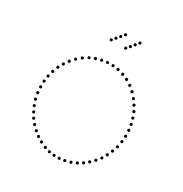

<svg xmlns="http://www.w3.org/2000/svg" viewBox="-206 -1077 1176 1233"><g transform="rotate(30 382.0 -460.0)"><path d="M311 -826Q301 -826 301 -836Q301 -846 311 -846Q321 -846 321 -836Q321 -826 311 -826ZM332 -850Q322 -850 322 -860Q322 -870 332 -870Q342 -870 342 -860Q342 -850 332 -850ZM353 -875Q343 -875 343 -885Q343 -895 353 -895Q363 -895 363 -885Q363 -875 353 -875ZM374 -900Q364 -900 364 -910Q364 -920 374 -920Q384 -920 384 -910Q384 -900 374 -900ZM418 -826Q408 -826 408 -836Q408 -846 418 -846Q428 -846 428 -836Q428 -826 418 -826ZM439 -850Q429 -850 429 -860Q429 -870 439 -870Q449 -870 449 -860Q449 -850 439 -850ZM460 -875Q450 -875 450 -885Q450 -895 460 -895Q470 -895 470 -885Q470 -875 460 -875ZM481 -900Q471 -900 471 -910Q471 -920 481 -920Q491 -920 491 -910Q491 -900 481 -900ZM404 -688Q394 -688 394 -698Q394 -708 404 -708Q414 -708 414 -698Q414 -688 404 -688ZM363 -688Q353 -688 353 -698Q353 -708 363 -708Q373 -708 373 -698Q373 -688 363 -688ZM323 -682Q313 -682 313 -692Q313 -702 323 -702Q333 -702 333 -692Q333 -682 323 -682ZM283 -671Q273 -671 273 -681Q273 -691 283 -691Q293 -691 293 -681Q293 -671 283 -671ZM245 -655Q235 -655 235 -665Q235 -675 245 -675Q255 -675 255 -665Q255 -655 245 -655ZM208 -632Q198 -632 198 -642Q198 -652 208 -652Q218 -652 218 -642Q218 -632 208 -632ZM175 -604Q165 -604 165 -614Q165 -624 175 -624Q185 -624 185 -614Q185 -604 175 -604ZM146 -572Q136 -572 136 -582Q136 -592 146 -592Q156 -592 156 -582Q156 -572 146 -572ZM122 -538Q112 -538 112 -548Q112 -558 122 -558Q132 -558 132 -548Q132 -538 122 -538ZM102 -502Q92 -502 92 -512Q92 -522 102 -522Q112 -522 112 -512Q112 -502 102 -502ZM87 -462Q77 -462 77 -472Q77 -482 87 -482Q97 -482 97 -472Q97 -462 87 -462ZM76 -422Q66 -422 66 -432Q66 -442 76 -442Q86 -442 86 -432Q86 -422 76 -422ZM70 -381Q60 -381 60 -391Q60 -401 70 -401Q80 -401 80 -391Q80 -381 70 -381ZM69 -338Q59 -338 59 -348Q59 -358 69 -358Q79 -358 79 -348Q79 -338 69 -338ZM72 -296Q62 -296 62 -306Q62 -316 72 -316Q82 -316 82 -306Q82 -296 72 -296ZM80 -253Q70 -253 70 -263Q70 -273 80 -273Q90 -273 90 -263Q90 -253 80 -253ZM94 -213Q84 -213 84 -223Q84 -233 94 -233Q104 -233 104 -223Q104 -213 94 -213ZM111 -176Q101 -176 101 -186Q101 -196 111 -196Q121 -196 121 -186Q121 -176 111 -176ZM131 -141Q121 -141 121 -151Q121 -161 131 -161Q141 -161 141 -151Q141 -141 131 -141ZM157 -109Q147 -109 147 -119Q147 -129 157 -129Q167 -129 167 -119Q167 -109 157 -109ZM186 -80Q176 -80 176 -90Q176 -100 186 -100Q196 -100 196 -90Q196 -80 186 -80ZM217 -55Q207 -55 207 -65Q207 -75 217 -75Q227 -75 227 -65Q227 -55 217 -55ZM251 -34Q241 -34 241 -44Q241 -54 251 -54Q261 -54 261 -44Q261 -34 251 -34ZM290 -16Q280 -16 280 -26Q280 -36 290 -36Q300 -36 300 -26Q300 -16 290 -16ZM326 -5Q316 -5 316 -15Q316 -25 326 -25Q336 -25 336 -15Q336 -5 326 -5ZM364 0Q354 0 354 -10Q354 -20 364 -20Q374 -20 374 -10Q374 0 364 0ZM402 0Q392 0 392 -10Q392 -20 402 -20Q412 -20 412 -10Q412 0 402 0ZM440 -5Q430 -5 430 -15Q430 -25 440 -25Q450 -25 450 -15Q450 -5 440 -5ZM480 -16Q470 -16 470 -26Q470 -36 480 -36Q490 -36 490 -26Q490 -16 480 -16ZM518 -32Q508 -32 508 -42Q508 -52 518 -52Q528 -52 528 -42Q528 -32 518 -32ZM552 -53Q542 -53 542 -63Q542 -73 552 -73Q562 -73 562 -63Q562 -53 552 -53ZM583 -78Q573 -78 573 -88Q573 -98 583 -98Q593 -98 593 -88Q593 -78 583 -78ZM612 -107Q602 -107 602 -117Q602 -127 612 -127Q622 -127 622 -117Q622 -107 612 -107ZM638 -139Q628 -139 628 -149Q628 -159 638 -159Q648 -159 648 -149Q648 -139 638 -139ZM658 -174Q648 -174 648 -184Q648 -194 658 -194Q668 -194 668 -184Q668 -174 658 -174ZM675 -211Q665 -211 665 -221Q665 -231 675 -231Q685 -231 685 -221Q685 -211 675 -211ZM689 -251Q679 -251 679 -261Q679 -271 689 -271Q699 -271 699 -261Q699 -251 689 -251ZM697 -294Q687 -294 687 -304Q687 -314 697 -314Q707 -314 707 -304Q707 -294 697 -294ZM700 -336Q690 -336 690 -346Q690 -356 700 -356Q710 -356 710 -346Q710 -336 700 -336ZM699 -379Q689 -379 689 -389Q689 -399 699 -399Q709 -399 709 -389Q709 -379 699 -379ZM693 -420Q683 -420 683 -430Q683 -440 693 -440Q703 -440 703 -430Q703 -420 693 -420ZM682 -460Q672 -460 672 -470Q672 -480 682 -480Q692 -480 692 -470Q692 -460 682 -460ZM667 -500Q657 -500 657 -510Q657 -520 667 -520Q677 -520 677 -510Q677 -500 667 -500ZM647 -536Q637 -536 637 -546Q637 -556 647 -556Q657 -556 657 -546Q657 -536 647 -536ZM623 -570Q613 -570 613 -580Q613 -590 623 -590Q633 -590 633 -580Q633 -570 623 -570ZM593 -604Q583 -604 583 -614Q583 -624 593 -624Q603 -624 603 -614Q603 -604 593 -604ZM560 -632Q550 -632 550 -642Q550 -652 560 -652Q570 -652 570 -642Q570 -632 560 -632ZM523 -655Q513 -655 513 -665Q513 -675 523 -675Q533 -675 533 -665Q533 -655 523 -655ZM485 -671Q475 -671 475 -681Q475 -691 485 -691Q495 -691 495 -681Q495 -671 485 -671ZM444 -683Q434 -683 434 -693Q434 -703 444 -703Q454 -703 454 -693Q454 -683 444 -683Z"/></g></svg>

Font: Raleway Dots 
Style: Regular
Weight: 400
Version: Version 1.000